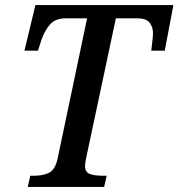

<svg xmlns="http://www.w3.org/2000/svg" viewBox="-20 -734 701 754"><path d="M89 0 99 -44H117Q147 -44 171.5 -55Q196 -66 206 -110L322 -662H238Q197 -662 176 -637.5Q155 -613 143 -578L129 -535H76L119 -714H661L627 -535H574Q575 -541 576.5 -555.5Q578 -570 579.5 -584Q581 -598 581 -602Q581 -628 567.5 -645Q554 -662 519 -662H435L318 -112Q316 -103 315 -95Q314 -87 314 -82Q314 -58 332.5 -51Q351 -44 381 -44H399L389 0Z"/></svg>

Font: Noto Serif SemiCondensed Medium
Style: Italic
Weight: 500
Width: 4
Italic angle: -12°
Designer: Monotype Design Team
Foundry: Monotype Imaging Inc.
Version: Version 2.013